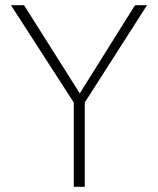

<svg xmlns="http://www.w3.org/2000/svg" viewBox="-20 -714 604 734"><path d="M262 0V-322L22 -694H72L285 -357L496 -694H542L304 -322V0Z"/></svg>

Font: Cantarell Light
Style: Regular
Weight: 300
Designer: Dave Crossland, Nikolaus Waxweiler, Florian Fecher, Jacques Le Bailly, Eben Sorkin, Alexei Vanyashin, Alexios Zavras, Em
Version: Version 0.303